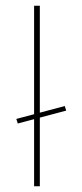

<svg xmlns="http://www.w3.org/2000/svg" viewBox="-20 -650 287 670"><path d="M99 -630H119V0H99ZM42 -219 37 -235 206 -280 211 -264Z"/></svg>

Font: Smooch Sans Thin Thin
Style: Regular
Weight: 250
Version: Version 1.010